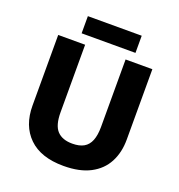

<svg xmlns="http://www.w3.org/2000/svg" viewBox="-155 -1008 1066 1146"><g transform="rotate(20 378.0 -435.0)"><path d="M677 -267Q677 -185 644 -122.5Q611 -60 544 -25Q477 10 375 10Q231 10 155 -64Q79 -138 79 -266V-714H250V-285Q250 -203 282.5 -168Q315 -133 379 -133Q424 -133 452 -149Q480 -165 493.5 -199Q507 -233 507 -286V-714H677ZM549 -880V-771H207V-880Z"/></g></svg>

Font: Noto Sans Armenian ExtraBold
Style: Regular
Weight: 800
Version: Version 2.007